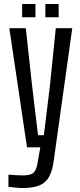

<svg xmlns="http://www.w3.org/2000/svg" viewBox="-20 -742 402 967"><path d="M95 205Q81 205 59.5 203Q38 201 22.5 199V137.5Q36 139 56.5 140.2Q77 141.5 93.5 141.5Q134 141.5 148.5 128.2Q163 115 169 80L183 0H116L27 -600H110L141.5 -311L171.5 -61H201L231.5 -311L261 -600H344L249.5 75Q243 119 227.5 147.8Q212 176.5 180.5 190.8Q149 205 95 205ZM208.5 -655V-722H275.5V-655ZM91.5 -655V-722H158.5V-655Z"/></svg>

Font: Big Shoulders Text Thin
Style: Regular
Weight: 400
Version: Version 2.002